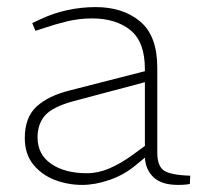

<svg xmlns="http://www.w3.org/2000/svg" viewBox="-20 -516 562 542"><path d="M212 6Q172 6 135 -8Q98 -22 74 -51.5Q50 -81 50 -126Q50 -185 83.5 -215.5Q117 -246 178 -261L389 -315V-321Q389 -398 348 -431Q307 -464 240 -464Q203 -464 168.5 -455.5Q134 -447 108 -438L80 -429L71 -451L95 -462Q131 -479 170.5 -487.5Q210 -496 250 -496Q327 -496 375.5 -455.5Q424 -415 424 -325V-85Q424 -49 441.5 -35.5Q459 -22 517 -20L516 3Q514 4 504.5 5Q495 6 483 6Q436 6 413.5 -15.5Q391 -37 389 -71L366 -52Q332 -23 290.5 -8.5Q249 6 212 6ZM225 -27Q257 -27 288.5 -40.5Q320 -54 352 -77L389 -104V-284L186 -230Q128 -214 107 -190Q86 -166 86 -128Q86 -80 124.5 -53.5Q163 -27 225 -27Z"/></svg>

Font: REM Medium Thin
Style: Regular
Weight: 250
Version: Version 1.005;gftools[0.9.28]